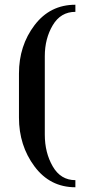

<svg xmlns="http://www.w3.org/2000/svg" viewBox="-20 -750 398 810"><path d="M298 40Q191 40 125.5 -48Q60 -136 60 -254V-440Q60 -557 125.5 -643.5Q191 -730 298 -730V-700Q236 -700 202.5 -643.5Q169 -587 169 -513V-182Q169 -106 202.5 -48Q236 10 298 10Z"/></svg>

Font: Trochut
Style: Regular
Weight: 400
Designer: Andreu Balius
Foundry: Andreu Balius
Version: Version 1.001